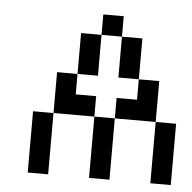

<svg xmlns="http://www.w3.org/2000/svg" viewBox="-43 -543 585 585"><g transform="rotate(5 250.0 -250.0)"><path d="M62.5 -187.5V0H125V-187.5ZM250 -187.5V0H312.5V-187.5ZM437.5 -187.5V0H500V-187.5ZM125 -187.5H250V-250H187.5V-312.5H125Q125 -312.5 125 -187.5ZM312.5 -187.5H437.5Q437.5 -187.5 437.5 -312.5H375V-250H312.5ZM187.5 -312.5H250Q250 -312.5 250 -437.5H187.5Q187.5 -437.5 187.5 -312.5ZM375 -312.5Q375 -312.5 375 -437.5H312.5Q312.5 -437.5 312.5 -312.5ZM250 -437.5H312.5V-500H250Z"/></g></svg>

Font: Unifont
Style: Regular
Weight: 500
Version: Version 15.1.04